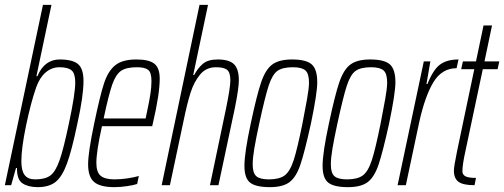

<svg xmlns="http://www.w3.org/2000/svg" viewBox="-20 -763 2077 791"><path d="M50 -71H46L26 0H0L157 -743H192L130 -449H134Q163 -518 226 -518Q279 -518 301.5 -499Q324 -480 324 -429Q324 -368 299 -255Q276 -144 256 -89.5Q236 -35 209 -13.5Q182 8 135 8Q97 8 73 -7.5Q49 -23 50 -71ZM264 -255Q290 -377 290 -423Q290 -460 275 -473Q260 -486 225 -486Q193 -486 168 -464.5Q143 -443 129 -403Q107 -340 87.5 -246.5Q68 -153 68 -98Q68 -60 81.5 -42Q95 -24 125 -24Q166 -24 187.5 -40Q209 -56 225.5 -103Q242 -150 264 -255Z M343 -86Q343 -135 368 -254Q392 -369 408.5 -419.5Q425 -470 454.5 -494Q484 -518 542 -518Q594 -518 616 -500.5Q638 -483 638 -439Q638 -376 610 -256L607 -243H400Q377 -139 377 -92Q377 -54 394.5 -39Q412 -24 452 -24Q476 -24 504 -28Q532 -32 552 -38L545 -5Q530 0 502.5 4Q475 8 451 8Q393 8 368 -13Q343 -34 343 -86ZM580 -275 586 -304Q595 -346 599.5 -375Q604 -404 604 -429Q604 -465 590 -475.5Q576 -486 544 -486Q500 -486 478.5 -471Q457 -456 442.5 -415Q428 -374 407 -275Z M802 -743H837L776 -454H780Q794 -481 815 -499.5Q836 -518 877 -518Q924 -518 944 -498.5Q964 -479 964 -432Q964 -400 948 -320L880 0H845L911 -315Q929 -402 929 -432Q929 -464 916 -475Q903 -486 870 -486Q829 -486 804 -455.5Q779 -425 765 -381Q751 -337 736 -264L680 0H646Z M987 -80Q987 -133 1013 -254Q1038 -372 1056 -424.5Q1074 -477 1102 -497.5Q1130 -518 1183 -518Q1241 -518 1264 -498Q1287 -478 1287 -424Q1287 -379 1261 -254Q1235 -136 1217.5 -84.5Q1200 -33 1172.5 -12.5Q1145 8 1092 8Q1034 8 1010.5 -10.5Q987 -29 987 -80ZM1226 -254Q1237 -310 1245 -355Q1253 -400 1253 -423Q1253 -460 1238 -473Q1223 -486 1187 -486Q1144 -486 1123 -471Q1102 -456 1087 -410.5Q1072 -365 1048 -254Q1034 -189 1027.5 -150Q1021 -111 1021 -86Q1021 -50 1036 -37Q1051 -24 1088 -24Q1131 -24 1153 -40.5Q1175 -57 1190 -103.5Q1205 -150 1226 -254Z M1309 -80Q1309 -133 1335 -254Q1360 -372 1378 -424.5Q1396 -477 1424 -497.5Q1452 -518 1505 -518Q1563 -518 1586 -498Q1609 -478 1609 -424Q1609 -379 1583 -254Q1557 -136 1539.5 -84.5Q1522 -33 1494.5 -12.5Q1467 8 1414 8Q1356 8 1332.5 -10.5Q1309 -29 1309 -80ZM1548 -254Q1559 -310 1567 -355Q1575 -400 1575 -423Q1575 -460 1560 -473Q1545 -486 1509 -486Q1466 -486 1445 -471Q1424 -456 1409 -410.5Q1394 -365 1370 -254Q1356 -189 1349.5 -150Q1343 -111 1343 -86Q1343 -50 1358 -37Q1373 -24 1410 -24Q1453 -24 1475 -40.5Q1497 -57 1512 -103.5Q1527 -150 1548 -254Z M1726 -510H1753L1737 -417H1741Q1765 -477 1793.5 -497.5Q1822 -518 1869 -518L1861 -482Q1801 -482 1766 -425Q1731 -368 1707 -259L1652 0H1618Z M1850 -60Q1850 -77 1863 -140L1934 -478H1880L1887 -510H1941L1972 -658H2007L1976 -510H2037L2030 -478H1969L1898 -143Q1885 -85 1885 -57Q1885 -44 1897 -37Q1909 -30 1941 -30L1935 0Q1888 0 1869 -14Q1850 -28 1850 -60Z"/></svg>

Font: Saira Ultra Condensed Thin
Style: Italic
Weight: 100
Width: 1
Italic angle: -12°
Designer: Hector Gatti with collaboration of the Omnibus-Type team
Foundry: Omnibus-Type
Version: Version 1.001; ttfautohint (v1.8)